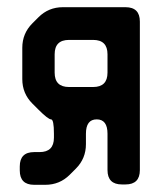

<svg xmlns="http://www.w3.org/2000/svg" viewBox="-20 -505 459 534"><path d="M75 9H106Q146 9 174 -19L191 -36Q219 -64 219 -104V-133Q219 -173 249 -173Q279 -173 279 -133V-32Q279 8 319 8H329Q369 8 369 -32V-445Q369 -485 329 -485H155Q115 -485 87 -457L70 -440Q42 -412 42 -372V-285Q42 -245 70 -217L86 -201Q114 -173 122 -173Q130 -173 130 -133V-122Q130 -82 90 -82H75Q35 -82 35 -42V-31Q35 9 75 9ZM132 -303V-354Q132 -394 172 -394H239Q279 -394 279 -354V-303Q279 -263 239 -263H172Q132 -263 132 -303Z"/></svg>

Font: WDXL Lubrifont SC
Style: Regular
Weight: 400
Designer: [WDXL Lubrifont] Copyright 2020-2022 (c) NightFurySL2001, Skr-ZERO; [ZCOOL QingKe HuangYou] Copyright 2018-2022 (c) The 
Version: Version 2.001;hotconv 1.1.1;makeotfexe 2.6.0